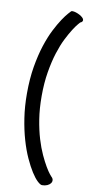

<svg xmlns="http://www.w3.org/2000/svg" viewBox="-100 -821 471 991"><g transform="rotate(10 135.0 -325.0)"><path d="M236.8 79.1Q245.6 86.9 246.3 95.9Q247.1 105 241.2 112.8Q235.4 120.6 223.9 125.7Q212.4 130.9 196.8 130.9Q188 130.9 172.6 116.5Q157.2 102.1 139.6 74.5Q122.1 46.9 104 7.3Q85.9 -32.2 71.3 -82.5Q56.6 -132.8 47.4 -193.1Q38.1 -253.4 38.1 -321.8Q38.1 -398.9 48.8 -462.4Q59.6 -525.9 75.9 -576.2Q92.3 -626.5 111.3 -663.8Q130.4 -701.2 147.2 -726.3Q164.1 -751.5 175.8 -764.4Q187.5 -777.3 189 -778.8Q190.4 -780.3 192.4 -780.5Q194.3 -780.8 196.8 -780.8Q204.1 -780.8 214.4 -777.6Q224.6 -774.4 234.1 -769.3Q243.7 -764.2 250.5 -757.8Q257.3 -751.5 257.8 -745.1Q257.8 -740.2 255.1 -736.6Q252.4 -732.9 245.1 -730Q244.6 -729.5 235.1 -718.5Q225.6 -707.5 211.2 -685.1Q196.8 -662.6 179.9 -629.2Q163.1 -595.7 148.7 -550.3Q134.3 -504.9 124.8 -447.8Q115.2 -390.6 115.2 -321.8Q115.2 -255.9 124 -200.7Q132.8 -145.5 146.2 -101.1Q159.7 -56.6 175.3 -22.9Q190.9 10.7 204.3 33.4Q217.8 56.2 227.1 67.6Q236.3 79.1 236.8 79.1Z"/></g></svg>

Font: Grand Hotel
Style: Regular
Weight: 400
Designer: Brian J. Bonislawsky & Jim Lyles for Astigmatic (AOETI)
Foundry: Astigmatic (AOETI)
Version: Version 001.000